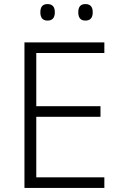

<svg xmlns="http://www.w3.org/2000/svg" viewBox="-20 -988 593 942"><path d="M492 -66H100V-780H492V-728H158V-467H473V-415H158V-118H492ZM178 -928Q178 -968 213 -968Q249 -968 249 -928Q249 -887 213 -887Q178 -887 178 -928ZM364 -928Q364 -968 399 -968Q435 -968 435 -928Q435 -887 399 -887Q364 -887 364 -928Z"/></svg>

Font: Noto Sans Malayalam UI Light
Style: Regular
Weight: 300
Designer: Jelle Bosma - Monotype Design Team
Foundry: Monotype Imaging Inc.
Version: Version 2.104; ttfautohint (v1.8.4.7-5d5b)